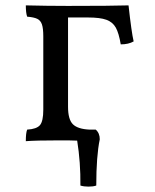

<svg xmlns="http://www.w3.org/2000/svg" viewBox="-20 -522 576 714"><path d="M477 -368Q458 -357 429 -357Q422 -399 410.5 -419.5Q399 -440 375.5 -448.5Q352 -457 307 -457H233V-125Q233 -78 251 -60Q269 -42 313 -40H336Q351 -27 351 -4Q338 59 338 168Q327 172 309 172Q292 172 279 168Q280 82 267 1Q246 0 202 0Q114 0 76 3Q76 -28 81 -40Q116 -42 128.5 -56.5Q141 -71 141 -114V-387Q141 -416 136 -431Q131 -446 118.5 -452Q106 -458 81 -460Q76 -474 76 -502Q156 -500 232 -500Q398 -500 458 -502Q469 -402 477 -368Z"/></svg>

Font: Vollkorn SC
Style: Regular
Weight: 400
Designer: Friedrich Althausen
Foundry: Friedrich Althausen
Version: Version 4.015